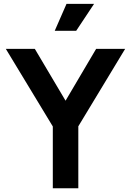

<svg xmlns="http://www.w3.org/2000/svg" viewBox="-20 -1006 700 1026"><path d="M262.2 -330.2 11 -745H166L358 -421.2H302.8L493.8 -745H648.8L398.5 -331V0H262.2ZM335.5 -985.5H482.8L387.2 -841.5H272.5Z"/></svg>

Font: Trafiko Sans Variable
Style: Regular
Weight: 400
Designer: Gumpita Rahayu / Trafiko
Foundry: Tokotype / Trafiko
Version: Version 0.001;FEAKit 1.0